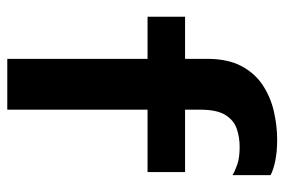

<svg xmlns="http://www.w3.org/2000/svg" viewBox="-150 -650 799 540"><g transform="rotate(90 250.0 -379.5)"><path d="M145 0V-394.5H26.5V-500H145V-562Q145 -620 165.2 -658.2Q185.5 -696.5 219 -718.5Q252.5 -740.5 292.8 -749.8Q333 -759 372.5 -759Q407 -759 432.8 -753.5Q458.5 -748 472 -740.5V-633.5Q459.5 -641 441 -647.2Q422.5 -653.5 392.5 -653.5Q365 -653.5 341.2 -645.2Q317.5 -637 302.8 -613.2Q288 -589.5 288 -543V-500H463.5V-394.5H288V0Z"/></g></svg>

Font: Trispace SemiBold
Style: Regular
Weight: 600
Designer: Tyler Finck
Foundry: Etcetera Type Company
Version: Version 1.210; ttfautohint (v1.8.3)